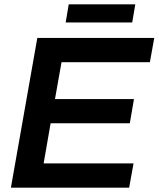

<svg xmlns="http://www.w3.org/2000/svg" viewBox="-20 -860 727 880"><path d="M30 0 151 -686H687L667 -575H262L232 -406H594L575 -295H212L180 -111H592L572 0ZM281 -757 295 -840H600L586 -757Z"/></svg>

Font: Archivo SemiBold SemiBold
Style: Italic
Weight: 600
Italic angle: -10°
Version: Version 2.001